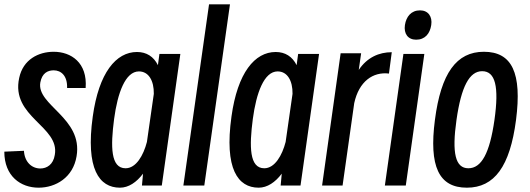

<svg xmlns="http://www.w3.org/2000/svg" viewBox="-21 -830 2458 890"><path d="M90 -131 -1 -127C-1 -13 75 40 158 40C237 40 318 -7 334 -106C364 -284 147 -342 166 -448C174 -491 200 -504 228 -504C262 -504 292 -479 290 -422H376C385 -540 308 -590 228 -590C157 -590 86 -554 68 -469C28 -287 257 -245 233 -112C226 -67 196 -49 166 -49C127 -49 93 -78 90 -131Z M729 30 815 -580H718L711 -528C691 -568 658 -589 614 -589C517 -589 437 -493 409 -290C375 -47 439 40 535 40C575 40 612 15 642 -25L637 30ZM508 -279C524 -399 560 -499 623 -499C668 -499 693 -456 692 -395L660 -172C644 -110 610 -50 561 -50C492 -50 491 -150 508 -279Z M926 30 1045 -810H948L829 30Z M1372 30 1458 -580H1361L1354 -528C1334 -568 1301 -589 1257 -589C1160 -589 1080 -493 1052 -290C1018 -47 1082 40 1178 40C1218 40 1255 15 1285 -25L1280 30ZM1151 -279C1167 -399 1203 -499 1266 -499C1311 -499 1336 -456 1335 -395L1303 -172C1287 -110 1253 -50 1204 -50C1135 -50 1134 -150 1151 -279Z M1567 30 1621 -352C1643 -453 1708 -498 1782 -489L1795 -588C1736 -588 1681 -564 1642 -506L1653 -583H1558L1472 30Z M1908 -646C1949 -646 1972 -674 1978 -714C1984 -753 1964 -782 1926 -782C1885 -782 1862 -753 1856 -714C1850 -674 1870 -646 1908 -646ZM1860 30 1946 -580H1849L1763 30Z M2143 40C2271 40 2343 -59 2371 -274C2399 -491 2353 -590 2222 -590C2095 -590 2023 -491 1995 -274C1967 -59 2013 40 2143 40ZM2150 -50C2090 -50 2073 -120 2095 -274C2117 -429 2155 -500 2214 -500C2275 -500 2293 -429 2271 -274C2249 -120 2211 -50 2150 -50Z"/></svg>

Font: Smiley Sans Oblique
Style: Regular
Weight: 400
Italic angle: -8°
Designer: oooooohmygosh, Nagisa Chen, Janine Sui, Heda Shi, Jian Li
Foundry: atelierAnchor
Version: Version 2.0.1